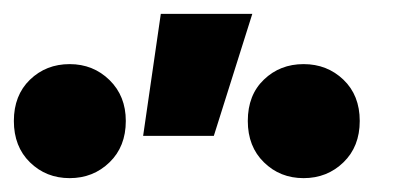

<svg xmlns="http://www.w3.org/2000/svg" viewBox="-467 -847 570 277"><path d="M-260.5 -651 -235 -827H-103L-158.5 -651ZM-366.5 -590Q-400.5 -590 -423.8 -612.8Q-447 -635.5 -447 -672.5Q-447 -709.5 -423.8 -732Q-400.5 -754.5 -366.5 -754.5Q-332.5 -754.5 -309 -731.5Q-285.5 -708.5 -285.5 -672.5Q-285.5 -635.5 -309 -612.8Q-332.5 -590 -366.5 -590ZM-29 -590Q-63 -590 -86.2 -612.8Q-109.5 -635.5 -109.5 -672.5Q-109.5 -710 -86.2 -732.2Q-63 -754.5 -29 -754.5Q5 -754.5 28.5 -732Q52 -709.5 52 -672.5Q52 -635.5 28.5 -612.8Q5 -590 -29 -590Z"/></svg>

Font: Geologica Thin Roman
Style: Bold
Weight: 700
Version: Version 1.010;gftools[0.9.28]